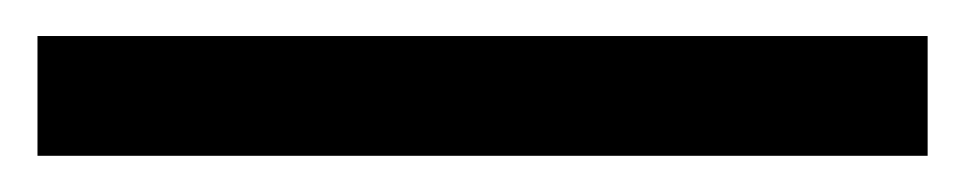

<svg xmlns="http://www.w3.org/2000/svg" viewBox="-20 96 527 105"><path d="M487.3 181.2H0.5V115.7H487.3Z"/></svg>

Font: XL-Viking
Style: Regular
Weight: 400
Foundry: Ascender Corporation
Version: Version 1.10 March 23, 2015